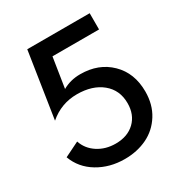

<svg xmlns="http://www.w3.org/2000/svg" viewBox="-178 -877 961 1020"><g transform="rotate(-30 302.5 -367.5)"><path d="M29.8 -148.4 120.1 -192.9Q137.2 -141.6 184.1 -111.1Q231 -80.6 293 -80.6Q366.2 -80.6 410.2 -123Q454.1 -165.5 454.1 -235.8Q454.1 -316.4 396.2 -363.8Q338.4 -411.1 244.1 -411.1Q147.5 -411.1 73.7 -347.7L135.7 -750H518.6V-650.4H232.9L204.1 -466.8Q252.4 -494.6 312.5 -494.6Q424.8 -494.6 495.8 -425Q566.9 -355.5 566.9 -242.2Q566.9 -162.6 529.8 -103.5Q492.7 -44.4 431.4 -14.9Q370.1 14.6 293.9 14.6Q202.1 14.6 130.1 -28.6Q58.1 -71.8 29.8 -148.4Z"/></g></svg>

Font: Spartan MB SemBd
Style: Regular
Weight: 600
Designer: Matt Bailey, Mirko Velimirovic
Foundry: Matt Bailey
Version: Version 1.005